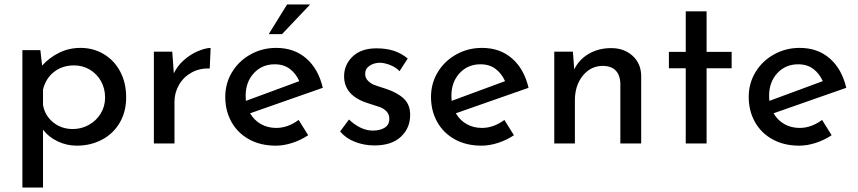

<svg xmlns="http://www.w3.org/2000/svg" viewBox="-20 -647 3872 866"><path d="M549 -208Q549 -143 520 -93.5Q491 -44 440 -17Q389 10 326 10Q281 10 240 -9.5Q199 -29 174 -62V199H81V-421H162L170 -351Q202 -387 246.5 -409Q291 -431 343 -431Q401 -431 448 -403Q495 -375 522 -324.5Q549 -274 549 -208ZM454 -207Q454 -248 435.5 -281Q417 -314 385 -333Q353 -352 314 -352Q261 -352 223.5 -322.5Q186 -293 174 -243V-174Q182 -126 219.5 -95.5Q257 -65 308 -65Q347 -65 380.5 -83.5Q414 -102 434 -134.5Q454 -167 454 -207Z M930 -431 926 -338Q881 -340 844.5 -320Q808 -300 787.5 -264.5Q767 -229 767 -189V0H674V-414H757L764 -316Q780 -350 809.5 -376Q839 -402 872 -416Q905 -430 930 -431Z M1327 -106 1370 -37Q1337 -15 1298.5 -2.5Q1260 10 1224 10Q1155 10 1103.5 -18.5Q1052 -47 1024 -97Q996 -147 996 -210Q996 -271 1026.5 -321.5Q1057 -372 1110 -401.5Q1163 -431 1226 -431Q1307 -431 1361.5 -383.5Q1416 -336 1436 -251L1108 -136Q1126 -105 1156.5 -87.5Q1187 -70 1226 -70Q1278 -70 1327 -106ZM1088 -215Q1088 -200 1089 -192L1330 -281Q1315 -315 1287.5 -336Q1260 -357 1219 -357Q1162 -357 1125 -317Q1088 -277 1088 -215ZM1252 -493H1192L1275 -627H1379Z M1514 -54 1554 -108Q1579 -84 1606.5 -71Q1634 -58 1661 -58Q1694 -58 1715 -71Q1736 -84 1736 -111Q1736 -132 1723 -145Q1710 -158 1693.5 -164Q1677 -170 1638 -182Q1532 -216 1532 -303Q1532 -355 1570.5 -392Q1609 -429 1678 -429Q1722 -429 1756 -418Q1790 -407 1819 -383L1782 -326Q1766 -343 1741.5 -353Q1717 -363 1695 -364Q1667 -364 1647 -350.5Q1627 -337 1627 -314Q1627 -295 1640 -282.5Q1653 -270 1667 -264.5Q1681 -259 1722 -246Q1773 -229 1801.5 -202Q1830 -175 1830 -129Q1830 -69 1788 -30Q1746 9 1669 9Q1623 9 1581.5 -7Q1540 -23 1514 -54Z M2255 -106 2298 -37Q2265 -15 2226.5 -2.5Q2188 10 2152 10Q2083 10 2031.5 -18.5Q1980 -47 1952 -97Q1924 -147 1924 -210Q1924 -271 1954.5 -321.5Q1985 -372 2038 -401.5Q2091 -431 2154 -431Q2235 -431 2289.5 -383.5Q2344 -336 2364 -251L2036 -136Q2054 -105 2084.5 -87.5Q2115 -70 2154 -70Q2206 -70 2255 -106ZM2016 -215Q2016 -200 2017 -192L2258 -281Q2243 -315 2215.5 -336Q2188 -357 2147 -357Q2090 -357 2053 -317Q2016 -277 2016 -215Z M2872 -306V0H2778V-274Q2776 -309 2757 -329Q2738 -349 2700 -350Q2645 -350 2609 -306Q2573 -262 2573 -194V0H2480V-414H2564L2570 -334Q2592 -379 2636 -404.5Q2680 -430 2737 -430Q2795 -430 2833 -395.5Q2871 -361 2872 -306Z M3167 -596V-413H3280V-339H3167V0H3073V-339H2997V-413H3073V-596Z M3688 -106 3731 -37Q3698 -15 3659.5 -2.5Q3621 10 3585 10Q3516 10 3464.5 -18.5Q3413 -47 3385 -97Q3357 -147 3357 -210Q3357 -271 3387.5 -321.5Q3418 -372 3471 -401.5Q3524 -431 3587 -431Q3668 -431 3722.5 -383.5Q3777 -336 3797 -251L3469 -136Q3487 -105 3517.5 -87.5Q3548 -70 3587 -70Q3639 -70 3688 -106ZM3449 -215Q3449 -200 3450 -192L3691 -281Q3676 -315 3648.5 -336Q3621 -357 3580 -357Q3523 -357 3486 -317Q3449 -277 3449 -215Z"/></svg>

Font: Josefin Sans
Style: Regular
Weight: 400
Designer: Santiago Orozco
Foundry: Typemade
Version: Version 2.000